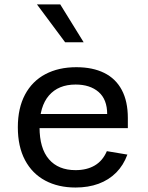

<svg xmlns="http://www.w3.org/2000/svg" viewBox="-20 -826 660 858"><path d="M321 -525.7Q394 -525.7 445.6 -500.2Q497.2 -474.8 524.2 -424Q551.3 -373.2 551.3 -298.5V-253.3H131.8V-316.7H484.2L459 -294.8V-315.5Q459 -381.8 420.6 -415Q382.2 -448.2 317.8 -448.2Q241 -448.2 198.8 -399.4Q156.7 -350.7 156.7 -257.3Q156.7 -163 198.7 -114.3Q240.7 -65.7 317.8 -65.7Q368.2 -65.7 403.7 -86.7Q439.2 -107.7 457.5 -150.5L549.3 -135.2Q531.8 -87.5 499.1 -54.6Q466.3 -21.7 420.4 -4.8Q374.5 12 317.7 12Q240.2 12 182.1 -19Q124 -50 91.8 -110.4Q59.7 -170.8 59.7 -257.3Q59.7 -342.8 91.8 -403.2Q124 -463.5 182.9 -494.6Q241.8 -525.7 321 -525.7ZM271 -637.2 145.2 -806.2H249.3L353.8 -637.2Z"/></svg>

Font: Monaspace Neon Var ExtraLight
Style: Regular
Weight: 200
Designer: Riley Cran and the Lettermatic Team
Version: Version 1.200 (Monaspace Neon Var)